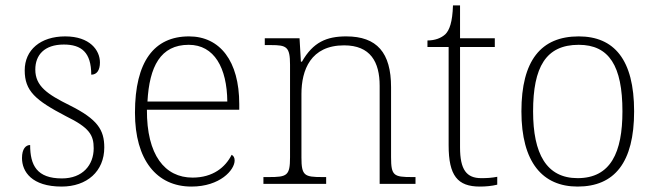

<svg xmlns="http://www.w3.org/2000/svg" viewBox="-20 -677 2418 707"><path d="M207 10C300 10 364 -46 364 -134C364 -199 339 -238 237 -289C154 -330 110 -360 110 -421C110 -474 143 -513 215 -513C280 -513 316 -484 316 -402C337 -402 348 -419 348 -447C348 -492 311 -543 220 -543C129 -543 71 -493 71 -418C71 -342 110 -308 223 -249C309 -207 325 -180 325 -131C325 -70 285 -20 208 -20C116 -20 91 -68 91 -143C75 -143 61 -129 61 -95C61 -45 97 10 207 10Z M685 10C790 10 844 -51 844 -86C844 -97 840 -103 833 -107C810 -61 764 -23 689 -23C587 -23 520 -106 521 -273H861V-294C861 -452 790 -543 676 -543C548 -543 477 -451 477 -262C477 -88 557 10 685 10ZM817 -303H523C530 -432 571 -512 675 -512C769 -512 816 -427 817 -303Z M950 0H1181V-25H1167C1101 -25 1090 -30 1090 -97V-331C1090 -419 1124 -510 1247 -510C1344 -510 1378 -449 1378 -361V0H1510V-25H1497C1430 -25 1420 -30 1420 -98V-356C1420 -483 1368 -543 1255 -543C1183 -543 1133 -522 1092 -450H1088L1083 -536H955V-511H978C1035 -511 1048 -505 1048 -439V-98C1048 -30 1037 -25 970 -25H950Z M1747 10C1768 10 1791 8 1811 3V-26C1790 -22 1774 -21 1752 -21C1698 -21 1674 -52 1674 -134V-504H1802V-536H1674V-657H1648C1646 -595 1635 -566 1620 -551C1605 -537 1582 -528 1554 -528V-504H1632V-142C1632 -30 1665 10 1747 10Z M2107 10C2243 10 2315 -79 2315 -267C2315 -458 2241 -543 2111 -543C1972 -543 1900 -454 1900 -267C1900 -79 1978 10 2107 10ZM2107 -21C1992 -21 1943 -111 1943 -267C1943 -430 1990 -512 2111 -512C2223 -512 2272 -434 2272 -267C2272 -116 2229 -21 2107 -21Z"/></svg>

Font: Noto Serif Myanmar ExtraLight
Style: Regular
Weight: 200
Designer: Ben Mitchell and the Monotype Design Team
Foundry: Monotype Imaging Inc.
Version: Version 2.106